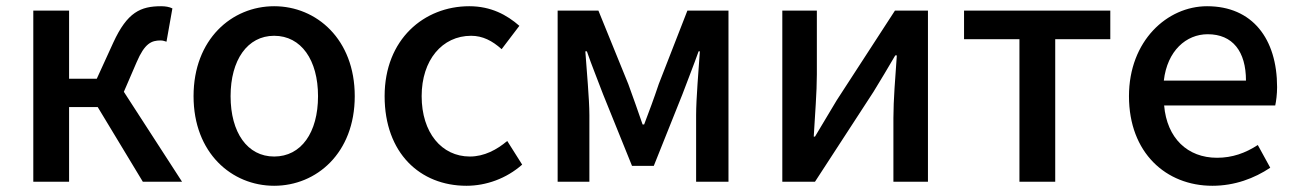

<svg xmlns="http://www.w3.org/2000/svg" viewBox="-20 -584 4165 617"><path d="M87 0H202V-240H294L439 0H565L378 -289L419 -384C445 -445 467 -454 496 -454C504 -454 508 -452 515 -450L534 -557C524 -562 511 -564 498 -564C432 -564 389 -545 344 -447L291 -331H202V-550H87Z M861 13C997 13 1120 -92 1120 -275C1120 -458 997 -564 861 -564C725 -564 602 -458 602 -275C602 -92 725 13 861 13ZM861 -81C775 -81 721 -158 721 -275C721 -391 775 -469 861 -469C948 -469 1002 -391 1002 -275C1002 -158 948 -81 861 -81Z M1479 13C1542 13 1607 -10 1658 -55L1610 -131C1577 -103 1536 -81 1490 -81C1399 -81 1335 -158 1335 -275C1335 -391 1401 -469 1494 -469C1531 -469 1562 -453 1592 -426L1649 -501C1609 -536 1558 -564 1488 -564C1343 -564 1216 -458 1216 -275C1216 -92 1330 13 1479 13Z M1772 0H1874V-214C1874 -266 1865 -360 1861 -419H1866C1881 -375 1902 -324 1918 -281L2011 -51H2081L2173 -281C2189 -324 2209 -374 2225 -419H2229C2225 -360 2217 -266 2217 -214V0H2321V-550H2189L2097 -314C2082 -269 2066 -226 2050 -184H2045C2031 -226 2015 -269 1999 -314L1903 -550H1772Z M2494 0H2599L2787 -289C2807 -321 2837 -372 2857 -406H2862C2857 -335 2851 -262 2851 -205V0H2962V-550H2856L2669 -262C2650 -229 2618 -178 2599 -145H2595C2599 -215 2605 -288 2605 -345V-550H2494Z M3256 0H3371V-458H3548V-550H3078V-458H3256Z M3876 13C3948 13 4011 -11 4062 -45L4022 -118C3982 -92 3940 -77 3891 -77C3796 -77 3730 -140 3721 -245H4078C4081 -259 4084 -281 4084 -304C4084 -459 4005 -564 3859 -564C3731 -564 3608 -453 3608 -275C3608 -93 3727 13 3876 13ZM3720 -325C3731 -421 3792 -474 3861 -474C3941 -474 3984 -419 3984 -325Z"/></svg>

Font: Noto Sans HK Medium
Style: Regular
Weight: 500
Designer: Ryoko NISHIZUKA 西塚涼子 (kana, bopomofo & ideographs); Paul D. Hunt (Latin, Greek & Cyrillic); Sandoll Communications 산돌커뮤니
Foundry: Adobe
Version: Version 2.002;hotconv 1.0.116;makeotfexe 2.5.65601